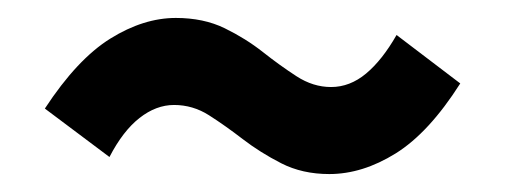

<svg xmlns="http://www.w3.org/2000/svg" viewBox="-20 -437 563 214"><path d="M347 -243Q317 -243 293.5 -255Q270 -267 250.5 -282Q231 -297 213 -308.5Q195 -320 174 -320Q154 -320 135.5 -305.5Q117 -291 102 -262L30 -316Q66 -371 103 -394Q140 -417 176 -417Q207 -417 230.5 -405.5Q254 -394 273 -379Q292 -364 310.5 -352Q329 -340 349 -340Q370 -340 388 -355Q406 -370 422 -398L493 -344Q458 -289 421 -266Q384 -243 347 -243Z"/></svg>

Font: Assistant ExtraLight
Style: Bold
Weight: 700
Version: Version 3.000